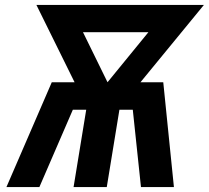

<svg xmlns="http://www.w3.org/2000/svg" viewBox="-20 -755 843 775"><path d="M6 0 189 -423H281L127 -735H803L547 -423H639L682 0H549L516 -312H462L411 0H277L328 -312H274L139 0ZM414 -423 579 -625H315Z"/></svg>

Font: Iosevka Aile Extrabold Oblique
Style: Regular
Weight: 800
Italic angle: -9°
Designer: Belleve Invis
Foundry: Belleve Invis
Version: Version 31.1.0; ttfautohint (v1.8.4)